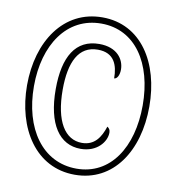

<svg xmlns="http://www.w3.org/2000/svg" viewBox="-82 -799 812 883"><g transform="rotate(10 324.0 -357.5)"><path d="M325 10C505 10 609 -151 609 -358C609 -563 507 -725 326 -725C145 -725 38 -563 38 -358C38 -156 142 10 325 10ZM328 -19C168 -19 70 -162 70 -359C70 -552 165 -696 326 -696C485 -696 578 -555 578 -358C578 -162 486 -19 328 -19ZM331 -112C408 -112 449 -166 449 -208C449 -221 444 -228 435 -234C418 -182 391 -140 332 -140C253 -140 203 -218 203 -366C203 -495 241 -575 331 -575C408 -575 427 -519 427 -458C440 -458 451 -476 451 -503C451 -551 416 -602 333 -602C223 -602 171 -515 171 -363C171 -199 232 -112 331 -112Z"/></g></svg>

Font: Noto Serif Devanagari ExtraCondensed ExtraLight
Style: Regular
Weight: 200
Width: 2
Designer: Universal Thirst, Indian Type Foundry and the Monotype Design Team
Foundry: Monotype Imaging Inc.
Version: Version 2.004